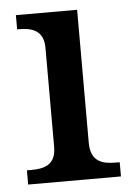

<svg xmlns="http://www.w3.org/2000/svg" viewBox="-44 -571 418 606"><g transform="rotate(-5 164.5 -268.0)"><path d="M21 0H315V-45H302C261 -45 223 -54 223 -115V-536H29V-491H34C74 -491 113 -482 113 -425V-111C113 -53 74 -45 34 -45H21Z"/></g></svg>

Font: Noto Serif Yezidi Medium
Style: Regular
Weight: 500
Designer: Dalton Maag Ltd
Foundry: Dalton Maag Ltd
Version: Version 1.001